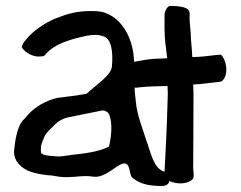

<svg xmlns="http://www.w3.org/2000/svg" viewBox="-20 -604 808 643"><path d="M27 -95C27 -82 31 -69 41 -57C64 -29 99 -22 142 -17C163 -17 176 -9 211 -11C234 -11 262 -17 286 -13C292 -12 298 -12 304 -12C350 -16 394 -81 410 -47C417 -32 415 -11 427 -6C445 7 462 15 498 18C502 18 508 19 514 19C530 20 546 16 547 2C572 14 610 14 627 -6C631 -18 627 -30 627 -41C627 -110 628 -170 628 -293L627 -321C655 -322 687 -327 714 -330C717 -330 723 -331 725 -334C747 -356 738 -404 720 -421C720 -421 699 -419 697 -419C672 -416 650 -413 624 -413C623 -439 620 -460 619 -484C619 -500 615 -523 615 -542V-547C615 -555 617 -563 611 -571C605 -578 585 -585 547 -584C538 -579 531 -566 531 -553V-508C531 -472 536 -442 540 -409C528 -408 514 -408 496 -407C478 -406 451 -401 429 -397C427 -469 395 -530 346 -555C326 -565 313 -567 284 -567C239 -567 209 -559 168 -543C133 -529 91 -502 66 -470C61 -465 53 -454 53 -445C67 -424 96 -412 116 -415L127 -416C131 -420 134 -424 137 -427C158 -448 184 -462 235 -476C265 -483 299 -493 324 -483C354 -477 359 -427 355 -384C354 -352 306 -324 270 -290C236 -284 204 -280 171 -276C134 -267 98 -247 74 -220C68 -212 62 -206 56 -200C38 -179 30 -135 27 -95ZM117 -93V-109C117 -117 121 -128 126 -140C134 -161 146 -168 161 -184C174 -198 190 -207 208 -211C247 -219 286 -227 322 -234C329 -235 338 -231 344 -224C359 -194 352 -141 345 -113C310 -95 262 -90 218 -85C200 -82 185 -80 175 -80C157 -82 123 -81 117 -93ZM431 -312C432 -311 433 -311 434 -310L451 -312C478 -315 512 -315 541 -316L542 -290C538 -146 534 -89 531 -29C494 -38 484 -97 470 -134C459 -170 439 -217 435 -263L432 -290C431 -296 431 -304 431 -312Z"/></svg>

Font: Vapor
Style: Regular
Weight: 400
Foundry: Cannot Into Space Fonts
Version: Version 0.179